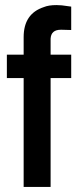

<svg xmlns="http://www.w3.org/2000/svg" viewBox="-20 -735 318 755"><path d="M260 -520V-428H179V0H73V-428H7V-520H73V-589Q73 -681 152 -707Q171 -715 202 -715L223 -714L260 -709V-617L223 -618H219Q181 -618 179 -583V-520Z"/></svg>

Font: Ekushey Amar Bangla
Style: Bold
Weight: 700
Designer: Al Mamun Sumon
Foundry: Al Mamun Sumon
Version: Version 1.0